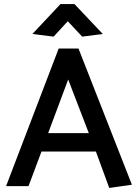

<svg xmlns="http://www.w3.org/2000/svg" viewBox="-20 -920 682 949"><path d="M419 -262H218L317 -527ZM270 -680 10 0H121L185 -171H454L520 9L632 -7L368 -680ZM315 -815 386 -739 488 -752 348 -900H279L140 -752L245 -739Z"/></svg>

Font: Catamaran Thin SemiBold
Style: Regular
Weight: 600
Version: Version 2.000